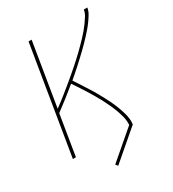

<svg xmlns="http://www.w3.org/2000/svg" viewBox="-213 -852 1026 1138"><g transform="rotate(-30 300.0 -283.0)"><path d="M256 169 244 154 433 -8Q435 -36 428.5 -62.5Q422 -89 412.5 -114.5Q403 -140 392 -164Q381 -188 368.5 -211.5Q356 -235 342.5 -258Q329 -281 315 -303.5Q301 -326 286.5 -348Q272 -370 257 -392Q221 -362 184 -333Q147 -304 109 -276L64 0H43L164 -735H185L114 -303Q132 -316 149.5 -329.5Q167 -343 184 -356.5Q201 -370 218 -384Q235 -398 252 -412Q269 -426 286 -440.5Q303 -455 319.5 -469.5Q336 -484 352.5 -499Q369 -514 384.5 -529Q400 -544 416 -560Q432 -576 447 -592Q462 -608 476 -624.5Q490 -641 503 -659Q516 -677 527.5 -695.5Q539 -714 542 -735H566Q563 -714 551.5 -694.5Q540 -675 527 -657Q514 -639 499.5 -622Q485 -605 469.5 -588.5Q454 -572 438.5 -556Q423 -540 406.5 -524.5Q390 -509 373.5 -493.5Q357 -478 340.5 -463Q324 -448 307 -433.5Q290 -419 273 -404Q283 -389 293 -373.5Q303 -358 313 -342.5Q323 -327 333 -311.5Q343 -296 352.5 -280Q362 -264 371 -247.5Q380 -231 388.5 -215Q397 -199 405.5 -182Q414 -165 421 -148Q428 -131 434.5 -113Q441 -95 446 -76.5Q451 -58 453.5 -39Q456 -20 453 0Z"/></g></svg>

Font: Iosevka Curly ThExObl
Style: Regular
Weight: 100
Width: 7
Italic angle: -9°
Monospace: yes
Designer: Belleve Invis
Foundry: Belleve Invis
Version: Version 11.1.0; ttfautohint (v1.8.3)